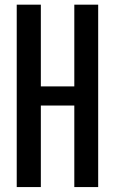

<svg xmlns="http://www.w3.org/2000/svg" viewBox="-20 -500 480 801"><path d="M49.8 -480.5Q83 -480.5 150.4 -480.5Q150.4 -366.2 150.4 -139.6Q196.3 -139.6 290 -139.6Q290 -252.9 290 -480.5Q323.2 -480.5 389.6 -480.5Q389.6 -226.6 389.6 280.3Q356.4 280.3 290 280.3Q290 167 290 -59.6Q243.2 -59.6 150.4 -59.6Q150.4 53.7 150.4 280.3Q116.2 280.3 49.8 280.3Q49.8 26.4 49.8 -480.5Z"/></svg>

Font: Alibu-Mazigh Belkasim 1
Style: Bold
Weight: 400
Designer: Mazigh Moubarik Belkasim
Version: Version 1.0